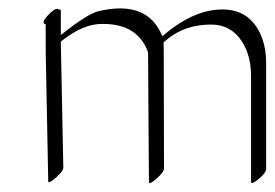

<svg xmlns="http://www.w3.org/2000/svg" viewBox="-20 -399 640 447"><path d="M220.2 -343.3Q174.3 -344.7 121.6 -302.2L127.4 -8.8Q127.4 -0.5 109.9 14.9Q92.3 30.3 92.3 22.5L86.4 -279.3V-342.3Q74.7 -345.2 90.8 -362.5Q106.9 -379.9 114.3 -378.2Q121.6 -376.5 121.6 -375V-317.4Q183.1 -366.7 209.5 -373Q323.7 -399.9 357.9 -314.5Q429.7 -377 497.8 -377Q565.9 -377 590.8 -308.6Q599.6 -283.7 599.6 -252.9V-5.4Q599.6 2.9 583.5 16.6Q567.4 30.3 564.5 25.9V-221.7Q564.5 -251.5 556.2 -275.9Q531.7 -341.8 470.9 -341.8Q410.2 -341.8 368.2 -306.6Q364.3 -303.2 360.8 -300.3Q361.3 -286.6 361.3 -254.4L361.8 -6.8Q361.8 1.5 344.2 17.1Q326.7 32.7 326.7 24.4L324.7 -277.3Q300.8 -343.3 220.2 -343.3Z"/></svg>

Font: ML-NILA02
Style: Regular
Weight: 400
Version: Version ML-NILA02 1.0